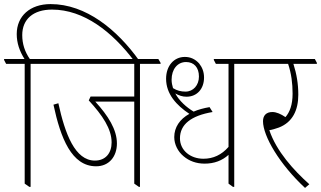

<svg xmlns="http://www.w3.org/2000/svg" viewBox="-40 -911 1573 941"><path d="M104 5H110V-598H211V-603L200 -622H106C82 -657 69 -695 69 -739C69 -817 123 -864 215 -864C371 -864 510 -755 617 -613H643C534 -766 381 -891 208 -891C107 -891 42 -832 42 -744C42 -700 56 -660 80 -622H-20V-617L-10 -598H81V-11Z M431 -96C494 -96 533 -143 533 -208C533 -276 490 -344 427 -413H618V-11L641 5H646V-598H747V-603L736 -622H170V-617L180 -598H618V-438H404L395 -419C463 -345 507 -279 507 -213C507 -161 478 -124 425 -124C328 -124 279 -254 246 -405L222 -398C257 -234 311 -96 431 -96Z M963 -109C1010 -109 1049 -124 1080 -152V-11L1102 5H1108V-598H1209V-603L1198 -622H1008V-617L1018 -598H1080V-191C1046 -152 1005 -133 957 -133C892 -133 842 -175 842 -233C842 -301 896 -344 1002 -362L987 -386C958 -381 932 -374 909 -364C874 -385 839 -416 819 -453C837 -443 854 -437 874 -437C926 -437 960 -476 960 -531C960 -559 951 -581 936 -600C917 -621 894 -632 866 -632C812 -632 774 -588 774 -525C774 -450 825 -395 888 -353C841 -327 814 -287 814 -239C814 -203 832 -168 860 -145C887 -122 922 -109 963 -109ZM801 -520C801 -572 830 -607 872 -607C911 -607 935 -580 935 -536C935 -493 907 -462 869 -462C847 -462 827 -467 808 -479C804 -492 801 -506 801 -520Z M1455 10 1476 -8C1400 -76 1315 -169 1280 -273C1294 -275 1310 -280 1327 -286C1394 -312 1422 -371 1422 -447C1422 -499 1414 -548 1398 -598H1513V-603L1503 -622H1169V-617L1179 -598H1372C1388 -550 1394 -503 1394 -452C1394 -397 1380 -361 1359 -337C1337 -352 1315 -362 1295 -362C1265 -362 1249 -345 1249 -317C1249 -244 1330 -106 1455 10Z"/></svg>

Font: Noto Serif Devanagari Condensed Thin
Style: Regular
Weight: 100
Width: 3
Designer: Universal Thirst, Indian Type Foundry and the Monotype Design Team
Foundry: Monotype Imaging Inc.
Version: Version 2.004